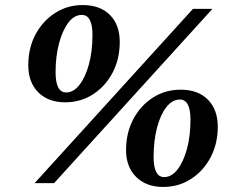

<svg xmlns="http://www.w3.org/2000/svg" viewBox="-20 -725 929 760"><path d="M117 0 744 -690H821L194 0ZM238 -320Q171 -320 131.5 -359.5Q92 -399 92 -467Q92 -535 120.5 -588.5Q149 -642 198 -673.5Q247 -705 307 -705Q376 -705 415 -666Q454 -627 454 -559Q454 -491 425.5 -437Q397 -383 348 -351.5Q299 -320 238 -320ZM242 -359Q271 -359 294.5 -389Q318 -419 332 -470.5Q346 -522 346 -587Q346 -626 335.5 -646Q325 -666 304 -666Q274 -666 251 -636Q228 -606 214 -554.5Q200 -503 200 -439Q200 -399 210.5 -379Q221 -359 242 -359ZM626 15Q559 15 519 -24.5Q479 -64 479 -131Q479 -199 507.5 -253Q536 -307 585 -338.5Q634 -370 695 -370Q764 -370 803 -330.5Q842 -291 842 -223Q842 -156 813.5 -102Q785 -48 736 -16.5Q687 15 626 15ZM630 -24Q659 -24 682.5 -54Q706 -84 720 -135.5Q734 -187 734 -251Q734 -291 723.5 -311Q713 -331 692 -331Q662 -331 638.5 -301Q615 -271 601.5 -219.5Q588 -168 588 -103Q588 -64 598.5 -44Q609 -24 630 -24Z"/></svg>

Font: Platypi Light
Style: Bold Italic
Weight: 700
Italic angle: -13°
Version: Version 1.200